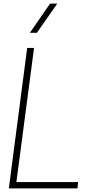

<svg xmlns="http://www.w3.org/2000/svg" viewBox="-20 -1046 513 1066"><path d="M410 0H29L131 -780H169L71 -35H414ZM185 -864H146L258 -1026H298Z"/></svg>

Font: Tanohe Sans ExtraLight
Style: Italic
Weight: 200
Designer: Village Type and Design LLC & Cristiano Sobral
Foundry: Cooper Hewitt Smithsonian Design Museum
Version: Version 1.00;September 29, 2021;FontCreator 13.0.0.2655 64-b